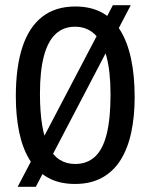

<svg xmlns="http://www.w3.org/2000/svg" viewBox="-20 -700 579 740"><path d="M48 20 415 -680H484L118 20ZM269 9Q207 9 163.5 -16Q120 -41 93 -86Q66 -131 53.5 -193Q41 -255 41 -328Q41 -442 66.5 -519Q92 -596 143 -635.5Q194 -675 270 -675Q329 -675 372 -652Q415 -629 443 -584Q471 -539 485 -474Q499 -409 499 -326Q499 -252 486 -190.5Q473 -129 445.5 -84.5Q418 -40 374 -15.5Q330 9 269 9ZM270 -68Q316 -68 346.5 -96.5Q377 -125 391.5 -184.5Q406 -244 406 -335Q406 -424 390.5 -482Q375 -540 344.5 -568.5Q314 -597 269 -597Q225 -597 195 -569.5Q165 -542 149.5 -485Q134 -428 134 -339Q134 -269 142.5 -217.5Q151 -166 168 -133Q185 -100 210.5 -84Q236 -68 270 -68Z"/></svg>

Font: Bricolage Grotesque 72pt SemiCondensed
Style: Regular
Weight: 400
Width: 4
Designer: Mathieu Triay
Foundry: Atelier Triay
Version: Version 1.001;gftools[0.9.33.dev8+g029e19f]